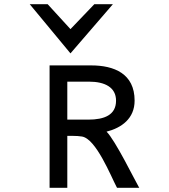

<svg xmlns="http://www.w3.org/2000/svg" viewBox="-20 -890 801 910"><path d="M314 -637 515 -870H427L314 -752L206 -870H121ZM412 -580H215V0H299V-246H325C340 -246 356 -245 368 -243C435 -233 505 -56 533 -3L535 0H640L636 -7C621 -32 526 -226 485 -266C556 -284 618 -328 618 -413C618 -541 521 -580 412 -580ZM398 -323H299V-503H402C477 -503 530 -476 530 -413C530 -345 475 -323 398 -323Z"/></svg>

Font: Charger Monospace
Style: Regular
Weight: 400
Designer: Jasper
Foundry: Cannot Into Space Fonts
Version: Version 0.980